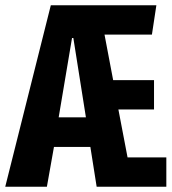

<svg xmlns="http://www.w3.org/2000/svg" viewBox="-32 -713 655 733"><path d="M313 -152H174L147 0H-12L162 -693H565L548 -581H367L400 -407H556V-295H420L455 -112H603V0H337ZM192 -265H296L248 -568H243Z"/></svg>

Font: Qzxlaeiskcpccdgjqmyffctclhy
Style: Regular
Weight: 700
Monospace: yes
Designer: Carrois Corporate & Edenspiekermann
Foundry: Carrois Corporate GbR & Edenspiekermann AG
Version: Version 2.001